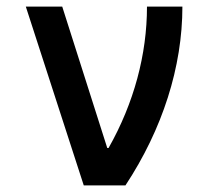

<svg xmlns="http://www.w3.org/2000/svg" viewBox="-20 -560 640 580"><path d="M233 0H359C471 -170 531 -358 531 -540H424C424 -396 385 -249 308 -113H304L168 -540H58Z"/></svg>

Font: CommitMono
Style: 600Regular
Weight: 600
Monospace: yes
Designer: Eigil Nikolajsen
Foundry: Eigil Nikolajsen
Version: Version 1.143